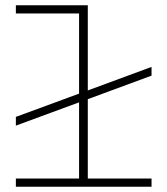

<svg xmlns="http://www.w3.org/2000/svg" viewBox="-20 -706 633 726"><path d="M312 -331V-31H553V0H40V-31H279V-319L40 -231V-264L279 -352V-655H40V-686H312V-364L553 -453V-420Z"/></svg>

Font: BioRhyme Expanded ExtraLight
Style: Regular
Weight: 275
Width: 7
Designer: Aoife Mooney
Foundry: Aoife Mooney Type
Version: Version 1.000